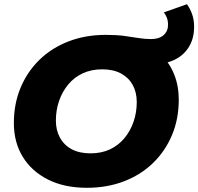

<svg xmlns="http://www.w3.org/2000/svg" viewBox="-20 -880 944 914"><path d="M394 14Q286 14 208 -25.5Q130 -65 88 -134Q46 -203 46 -294Q46 -386 78 -462.5Q110 -539 168 -595.5Q226 -652 306.5 -683Q387 -714 483 -714Q535 -714 572 -709Q609 -704 639 -699Q669 -694 699 -694Q738 -694 759 -713Q780 -732 780 -762Q780 -780 774.5 -795Q769 -810 760 -821L870 -860Q885 -839 894.5 -812.5Q904 -786 904 -753Q904 -697 879.5 -657Q855 -617 812 -596Q769 -575 713 -575Q699 -575 683.5 -577Q668 -579 648 -581L745 -621Q787 -581 809 -526Q831 -471 831 -406Q831 -314 799 -237.5Q767 -161 709 -104.5Q651 -48 570.5 -17Q490 14 394 14ZM411 -150Q463 -150 503.5 -169Q544 -188 572.5 -222.5Q601 -257 616 -301Q631 -345 631 -394Q631 -441 611.5 -476Q592 -511 555.5 -530.5Q519 -550 466 -550Q415 -550 374 -531Q333 -512 304.5 -477.5Q276 -443 261 -399Q246 -355 246 -306Q246 -260 265.5 -224.5Q285 -189 321.5 -169.5Q358 -150 411 -150Z"/></svg>

Font: Montserrat Thin ExtraBold
Style: Italic
Weight: 800
Italic angle: -11.3°
Version: Version 9.000